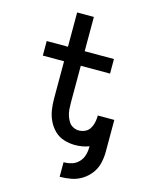

<svg xmlns="http://www.w3.org/2000/svg" viewBox="-137 -818 849 1109"><g transform="rotate(15 288.0 -263.5)"><path d="M331 208Q366 208 400 201.5Q434 195 463.5 176.5Q493 158 514 130Q535 102 543 68Q551 34 551 0V-170Q551 -175 551 -180Q551 -186 551 -191H452V-179Q451 -161 446.5 -143Q442 -125 431.5 -109.5Q421 -94 403.5 -86.5Q386 -79 368 -79Q350 -79 333 -88Q316 -97 306.5 -113Q297 -129 291.5 -146.5Q286 -164 284.5 -182.5Q283 -201 283 -220V-443H458V-530H283V-735H183V-530H56V-443H183V-220Q183 -186 188 -153Q193 -120 207.5 -89.5Q222 -59 246 -35.5Q270 -12 302.5 -2Q335 8 368 8Q390 8 411 4.5Q432 1 452 -7V0Q452 24 445 47.5Q438 71 420.5 89Q403 107 379.5 114Q356 121 331 121Z"/></g></svg>

Font: Iosevka Sparkle Medium
Style: Regular
Weight: 500
Designer: Belleve Invis
Foundry: Belleve Invis
Version: Version 4.5.0; ttfautohint (v1.8.3)